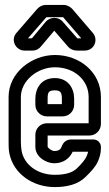

<svg xmlns="http://www.w3.org/2000/svg" viewBox="-20 -731 445 782"><path d="M124 -182V-133C124 -91 169 -66 201 -66C239 -66 264 -87 276 -113H339C337 -106 335 -99 332 -93C327 -82 314 -65 293 -45C276 -29 249 -19 203 -19C134 -19 79 -59 68 -116C66 -129 65 -142 65 -155V-336C65 -401 131 -457 204 -457C282 -457 341 -405 341 -336V-229H171C145 -229 124 -208 124 -182ZM391 -226V-336C391 -437 304 -507 204 -507C109 -507 15 -435 15 -336V-155C15 -140 15 -122 18 -107C35 -21 116 31 203 31C255 31 298 19 327 -9C351 -32 369 -52 378 -72C385 -87 391 -106 391 -127V-133C391 -149 377 -163 361 -163H270C251 -163 238 -152 232 -136C228 -124 221 -116 201 -116C190 -116 175 -129 174 -133V-179H344C370 -179 391 -200 391 -226ZM171 -257H235C261 -257 282 -278 282 -304V-329C282 -371 258 -413 203 -413C146 -413 124 -369 124 -329V-304C124 -278 145 -257 171 -257ZM203 -363C226 -363 232 -355 232 -329V-307H174V-329C174 -355 178 -363 203 -363ZM237 -641C219 -664 184 -664 165 -641L111 -576C110 -575 108 -575 108 -575H94L168 -660C169 -660 169 -661 169 -661H237C238 -661 238 -660 238 -660L311 -575H295C294 -575 294 -576 294 -576ZM201 -606 258 -540C266 -531 279 -525 293 -525H325C364 -525 382 -569 358 -597L274 -695C265 -704 253 -711 239 -711H167C153 -711 141 -705 131 -694L47 -597C21 -567 45 -525 80 -525H111C128 -525 139 -532 147 -542Z"/></svg>

Font: DIN Rundschrift
Style: MittelKont
Weight: 400
Version: Version 1.027